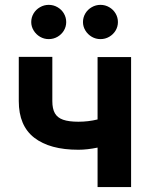

<svg xmlns="http://www.w3.org/2000/svg" viewBox="-20 -763 608 783"><path d="M514.6 0H377.9V-161.1Q335.4 -152.3 299.8 -152.3Q183.1 -152.3 119.9 -201.2Q56.6 -250 56.6 -350.6V-531.2H193.4V-350.6Q193.4 -319.3 203.9 -301Q214.4 -282.7 237.5 -274.7Q260.7 -266.6 299.8 -266.6Q340.3 -266.6 377.9 -275.9V-530.3H514.6ZM107.4 -672.9Q107.4 -691.9 116.9 -708Q126.5 -724.1 143.1 -733.6Q159.7 -743.2 178.7 -743.2Q198.2 -743.2 214.6 -733.6Q231 -724.1 240.5 -708Q250 -691.9 250 -672.9Q250 -654.3 240.5 -638.4Q231 -622.6 214.6 -613Q198.2 -603.5 178.7 -603.5Q159.7 -603.5 143.3 -613Q127 -622.6 117.2 -638.7Q107.4 -654.8 107.4 -672.9ZM318.4 -672.9Q318.4 -691.9 327.9 -708Q337.4 -724.1 354 -733.6Q370.6 -743.2 389.6 -743.2Q409.2 -743.2 425.5 -733.6Q441.9 -724.1 451.4 -708Q460.9 -691.9 460.9 -672.9Q460.9 -654.3 451.4 -638.4Q441.9 -622.6 425.5 -613Q409.2 -603.5 389.6 -603.5Q370.6 -603.5 354.2 -613Q337.9 -622.6 328.1 -638.7Q318.4 -654.8 318.4 -672.9Z"/></svg>

Font: Pretendard Std
Style: Bold
Weight: 700
Designer: Base glyphs from Inter by Rasmus Andersson; Hangeul glyphs from Noto Sans CJK(Source Han Sans) by Jang Soo-young and Kan
Foundry: Kil Hyung-jin
Version: Version 1.309